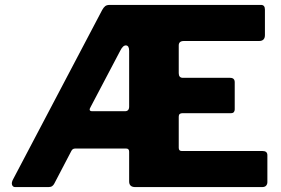

<svg xmlns="http://www.w3.org/2000/svg" viewBox="-20 -762 1144 782"><path d="M1049 -147Q1069 -147 1069 -130V-20Q1069 -12 1064 -6Q1059 0 1047 0H531Q506 0 506 -23V-144Q506 -157 494 -157H286Q275 -157 270 -146L201 -14Q198 -8 192.5 -4Q187 0 177 0H42Q32 0 29 -9.5Q26 -19 34 -33L396 -721Q402 -732 408.5 -737Q415 -742 427 -742H1043Q1059 -742 1059 -723V-619Q1059 -595 1035 -595H729Q708 -595 708 -577V-464Q708 -445 725 -445H917Q936 -445 936 -427V-316Q936 -310 932.5 -305.5Q929 -301 920 -301H723Q708 -301 708 -287V-160Q708 -147 720 -147H1049ZM489 -309Q506 -309 506 -328V-555Q506 -576 493.5 -577Q481 -578 470 -556L350 -328Q338 -309 356 -309H489Z"/></svg>

Font: Libre Franklin Thin ExtraBold
Style: Regular
Weight: 800
Version: Version 3.000